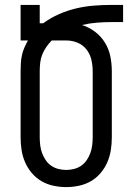

<svg xmlns="http://www.w3.org/2000/svg" viewBox="-20 -755 540 783"><path d="M250 8Q224 8 198 2.5Q172 -3 149.5 -16Q127 -29 110 -49Q93 -69 82.5 -93Q72 -117 68 -143Q64 -169 64 -195V-465Q64 -481 65 -497.5Q66 -514 69.5 -530Q73 -546 79.5 -561Q86 -576 94 -590H64V-735H142V-660H156Q186 -682 220 -697Q254 -712 289.5 -720.5Q325 -729 362 -732Q399 -735 436 -735H482V-665H436Q405 -665 374.5 -662.5Q344 -660 314 -653Q343 -644 367.5 -625.5Q392 -607 408 -581Q424 -555 430 -525Q436 -495 436 -465V-195Q436 -169 432 -143Q428 -117 417.5 -93Q407 -69 390 -49Q373 -29 350.5 -16Q328 -3 302 2.5Q276 8 250 8ZM250 -62Q266 -62 282 -66Q298 -70 311.5 -79.5Q325 -89 334 -102.5Q343 -116 348.5 -131Q354 -146 356 -162.5Q358 -179 358 -195V-465Q358 -489 352.5 -512Q347 -535 332.5 -553.5Q318 -572 296 -581Q274 -590 250 -590H191Q179 -578 169 -563.5Q159 -549 152.5 -533Q146 -517 144 -499.5Q142 -482 142 -465V-195Q142 -179 144 -162.5Q146 -146 151.5 -131Q157 -116 166 -102.5Q175 -89 188.5 -79.5Q202 -70 218 -66Q234 -62 250 -62Z"/></svg>

Font: Iosevka Term Curly
Style: Regular
Weight: 400
Designer: Belleve Invis
Foundry: Belleve Invis
Version: Version 32.3.0